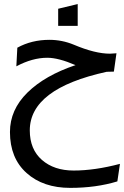

<svg xmlns="http://www.w3.org/2000/svg" viewBox="-20 -641 608 941"><path d="M60.1 -315.9 64.9 -407.2Q134.8 -445.8 222.2 -445.8Q284.2 -445.8 341.8 -421.9Q445.8 -377.9 519 -377.9Q528.3 -377.9 550.8 -379.9L538.1 -290Q526.9 -289.1 502.9 -289.1Q126 -206.5 126 -2Q126 90.8 185.5 142.8Q245.1 194.8 340.8 194.8Q444.3 194.8 567.9 162.1L555.2 248Q451.2 279.8 324.2 279.8Q191.4 279.8 110.1 206.8Q28.8 133.8 28.8 5.9Q28.8 -103 114.5 -187.3Q200.2 -271.5 350.1 -321.8Q266.6 -357.9 211.9 -357.9Q138.7 -357.9 60.1 -315.9ZM265.1 -514.2V-598.1L360.8 -621.1V-514.2Z"/></svg>

Font: LT Superior Med
Style: Regular
Weight: 500
Designer: Daniel Lyons
Foundry: LyonsType
Version: Version 1.000